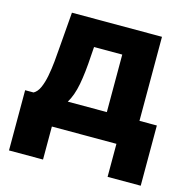

<svg xmlns="http://www.w3.org/2000/svg" viewBox="-104 -641 885 902"><g transform="rotate(15 338.5 -190.0)"><path d="M18.1 160.6V-132.3H59.1Q77.1 -142.1 88.4 -167.2Q99.6 -192.4 106.2 -226.6Q112.8 -260.7 116.5 -298.6Q120.1 -336.4 122.6 -371.1L136.2 -541H574.2V-132.3H658.7V160.6H497.6V0H183.6V160.6ZM225.6 -132.3H415.5V-412.1H278.3L275.4 -371.1Q270.5 -285.6 259.5 -227.8Q248.5 -169.9 225.6 -132.3Z"/></g></svg>

Font: Inter 17pt ExtraBold
Style: Regular
Weight: 800
Version: Version 4.001;git-66647c0bb